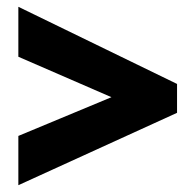

<svg xmlns="http://www.w3.org/2000/svg" viewBox="-20 -644 574 565"><path d="M34 -99 501 -312V-397L34 -624V-477L308 -358L34 -244Z"/></svg>

Font: Noto Sans UI SemiCondensed Black
Style: Regular
Weight: 900
Width: 4
Designer: Monotype Design Team
Foundry: Monotype Imaging Inc.
Version: 1.001